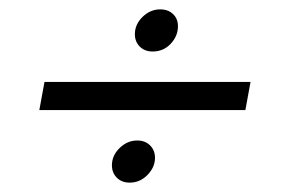

<svg xmlns="http://www.w3.org/2000/svg" viewBox="-20 -535 605 410"><path d="M268 -462Q268 -483 284.5 -499Q301 -515 322 -515Q339 -515 349.5 -505Q360 -495 360 -479Q360 -458 344.5 -441.5Q329 -425 306 -425Q289 -425 278.5 -435.5Q268 -446 268 -462ZM64 -300 75 -360H515L504 -300ZM219 -182Q219 -203 235.5 -219Q252 -235 273 -235Q290 -235 300.5 -224.5Q311 -214 311 -198Q311 -178 295 -161.5Q279 -145 257 -145Q240 -145 229.5 -155.5Q219 -166 219 -182Z"/></svg>

Font: Philosopher
Style: Italic
Weight: 400
Italic angle: -10°
Designer: Jovanny Lemonad
Foundry: Jovanny Lemonad
Version: Version 2.000